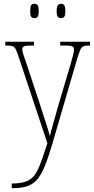

<svg xmlns="http://www.w3.org/2000/svg" viewBox="-20 -757 497 1017"><path d="M42 215Q89 215 117.5 204.5Q146 194 163.5 170Q181 146 196 104.5Q211 63 231 2L78 -458Q69 -485 62.5 -497.5Q56 -510 45 -513Q34 -516 10 -516H8V-536H160V-516H151Q117 -516 107.5 -511.5Q98 -507 98 -495Q98 -486 104 -468Q110 -450 121 -418L186 -221Q204 -164 220.5 -114.5Q237 -65 244 -36Q251 -65 262.5 -104Q274 -143 287 -192L356 -424Q362 -447 367 -465.5Q372 -484 372 -494Q372 -505 364.5 -510.5Q357 -516 323 -516H299V-536H457V-516H453Q432 -516 421.5 -511.5Q411 -507 404.5 -491.5Q398 -476 388 -443L254 16Q233 86 214 130.5Q195 175 172.5 198.5Q150 222 119 231Q88 240 43 240H42ZM303 -661Q292 -661 286 -668.5Q280 -676 280 -698Q280 -721 286 -729Q292 -737 303 -737Q315 -737 320.5 -729Q326 -721 326 -698Q326 -676 320.5 -668.5Q315 -661 303 -661ZM162 -661Q150 -661 145 -668.5Q140 -676 140 -698Q140 -721 145 -729Q150 -737 162 -737Q174 -737 179.5 -729Q185 -721 185 -698Q185 -676 179.5 -668.5Q174 -661 162 -661Z"/></svg>

Font: Noto Serif Tamil Condensed Thin
Style: Regular
Weight: 100
Width: 3
Designer: Indian Type Foundry, Tom Grace, and the Monotype Design Team
Foundry: Monotype Imaging Inc.
Version: Version 2.004; ttfautohint (v1.8.4.7-5d5b)